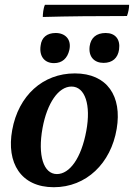

<svg xmlns="http://www.w3.org/2000/svg" viewBox="-20 -774 560 803"><path d="M159 -703C266 -706 384 -707 511 -707C517 -723 520 -740 520 -754H168C161 -740 159 -714 159 -703ZM206 -510C240 -510 262 -530 270 -565C280 -610 252 -636 213 -636C176 -636 154 -617 150 -584C143 -540 165 -510 206 -510ZM413 -511C450 -511 473 -531 478 -567C484 -610 462 -636 422 -636C383 -636 360 -616 355 -581C349 -536 375 -511 413 -511ZM205 9C341 9 444 -91 468 -235C491 -371 429 -467 293 -467C159 -467 57 -374 31 -230C6 -93 67 9 205 9ZM218 -46C162 -46 137 -124 158 -239C177 -342 224 -412 279 -412C336 -412 361 -335 341 -227C320 -112 271 -46 218 -46Z"/></svg>

Font: Vollkorn Semibold
Style: Italic
Weight: 600
Italic angle: -11°
Designer: Friedrich Althausen
Foundry: Friedrich Althausen
Version: Version 4.015;PS 004.015;hotconv 1.0.88;makeotf.lib2.5.64775